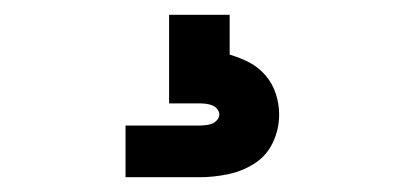

<svg xmlns="http://www.w3.org/2000/svg" viewBox="-20 -20 540 260"><path d="M150 220V150H250Q254 150 258.5 149.5Q263 149 267 147.5Q271 146 274 142.5Q277 139 277 135Q277 131 274 127.5Q271 124 267 122.5Q263 121 258.5 120.5Q254 120 250 120H209V0H291V54Q305 58 317.5 64.5Q330 71 339.5 82Q349 93 353.5 107Q358 121 358 135Q358 155 349.5 173Q341 191 324.5 201.5Q308 212 288.5 216Q269 220 250 220Z"/></svg>

Font: Zed Mono
Style: Bold
Weight: 700
Monospace: yes
Designer: Belleve Invis
Foundry: Belleve Invis
Version: Version 1.0.0; ttfautohint (v1.8.4)